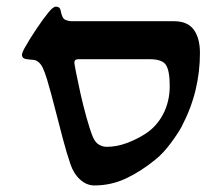

<svg xmlns="http://www.w3.org/2000/svg" viewBox="-20 -547 678 580"><path d="M265.1 13.2Q241.7 13.2 222.2 -4.4Q202.6 -22 192.9 -50.8Q181.6 -83.5 169.9 -127.7Q158.2 -171.9 146.2 -219Q134.3 -266.1 122.1 -307.1Q115.2 -329.6 109.1 -342.3Q103 -355 93.8 -361.3Q88.9 -365.2 80.3 -366.2Q71.8 -367.2 64.9 -367.7Q46.4 -368.7 46.4 -381.3Q46.4 -384.8 48.8 -390.6Q51.3 -396.5 53.7 -400.9Q69.8 -429.7 90.6 -460.4Q111.3 -491.2 127 -510.3Q140.6 -526.9 148.9 -526.9Q161.6 -526.9 163.6 -513.7Q167.5 -491.2 177.5 -487.1Q187.5 -482.9 197.8 -482.9H505.9Q546.4 -482.9 565.2 -457.5Q584 -432.1 584 -386.7Q584 -330.6 571 -275.9Q558.1 -221.2 528.8 -164.6Q518.1 -144.5 495.8 -114.5Q473.6 -84.5 450.7 -65.9Q406.7 -29.8 361.3 -8.3Q315.9 13.2 265.1 13.2ZM302.2 -103.5Q332.5 -103.5 362.5 -114.7Q392.6 -126 416.5 -141.1Q452.1 -163.1 472.4 -201.4Q492.7 -239.7 492.7 -287.1Q492.7 -333 481.4 -350.6Q470.2 -368.2 431.6 -368.2H217.3Q204.6 -368.2 204.6 -357.9Q204.6 -354.5 209.7 -328.1Q214.8 -301.8 223.1 -264.6Q231.4 -227.5 241.5 -191.4Q251.5 -155.3 260.7 -132.8Q268.1 -116.2 279.1 -109.9Q290 -103.5 302.2 -103.5Z"/></svg>

Font: David Libre Medium
Style: Regular
Weight: 500
Designer: Ismar David, J. Victor Gaultney, Annie Olsen and Meir Sadan
Foundry: Monotype Imaging Inc. & SIL International
Version: Version 1.100; ttfautohint (v1.8.4.7-5d5b)